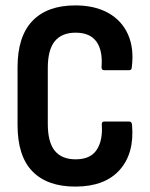

<svg xmlns="http://www.w3.org/2000/svg" viewBox="-20 -683 554 711"><path d="M259 8Q155 8 100 -48.5Q45 -105 45 -220V-434Q45 -548 100 -605.5Q155 -663 259 -663Q331 -663 381 -635Q431 -607 454 -555.5Q477 -504 468 -434Q468 -423 458 -423H366Q356 -423 356 -434Q361 -496 337 -529Q313 -562 260 -562Q209 -562 183 -530.5Q157 -499 157 -431V-225Q157 -156 183 -124.5Q209 -93 260 -93Q315 -93 338 -128Q361 -163 357 -221Q356 -233 366 -233H458Q468 -233 469 -220Q478 -115 423 -53.5Q368 8 259 8Z"/></svg>

Font: Sofia Sans Condensed
Style: Bold
Weight: 700
Designer: Botio Nikoltchev, Ani Petrova
Foundry: lettersoup
Version: Version 4.101; ttfautohint (v1.8.4.7-5d5b)